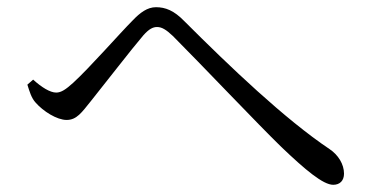

<svg xmlns="http://www.w3.org/2000/svg" viewBox="-20 -608 1040 533"><path d="M56 -373C62 -354 67 -336 79 -323C100 -299 138 -275 165 -275C193 -275 207 -296 232 -327C269 -373 347 -474 378 -510C394 -528 405 -533 416 -533C429 -533 441 -526 460 -508C536 -432 698 -261 761 -200C828 -136 877 -95 905 -95C924 -95 935 -107 935 -126C935 -152 919 -178 895 -194C771 -277 618 -423 492 -549C463 -579 439 -588 413 -588C389 -588 369 -573 348 -551C314 -517 229 -420 183 -378C163 -360 150 -351 136 -351C119 -351 95 -366 72 -387Z"/></svg>

Font: Harano Aji Mincho
Style: Regular
Weight: 400
Foundry: Masamichi Hosoda
Version: HaranoAjiMincho-Regular version 20230610;ttx 4.39.4